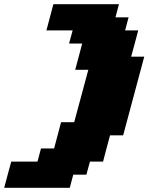

<svg xmlns="http://www.w3.org/2000/svg" viewBox="-20 -895 707 915"><path d="M0 0H312.5L329.1 -62.5H391.6L408.7 -125H471.2Q476.6 -145.5 487.5 -187.3Q498.5 -229 504.4 -250H566.9Q584 -312.5 617.2 -437.5Q650.4 -562.5 667.5 -625H605Q610.8 -645.5 622.1 -687.5Q633.3 -729.5 638.7 -750H576.2L592.8 -812.5H530.3L546.9 -875H234.4Q229 -854 217.8 -812.5Q206.5 -771 201.2 -750H326.2L309.1 -687.5H371.6Q366.2 -666.5 355.2 -625Q344.2 -583.5 338.4 -562.5H400.9Q389.6 -520.5 367.2 -437.3Q344.7 -354 333.5 -312.5H271Q265.6 -291.5 254.4 -249.8Q243.2 -208 237.8 -187.5H175.3L158.7 -125H33.7Q27.8 -104 16.6 -62.5Q5.4 -21 0 0Z"/></svg>

Font: Faithful 32x
Style: BoldOblique
Weight: 400
Foundry: Faithful Resource Pack
Version: Version 1.0; January 27, 2023